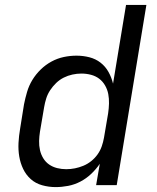

<svg xmlns="http://www.w3.org/2000/svg" viewBox="-20 -755 640 783"><path d="M207 8Q179 8 152 0.5Q125 -7 105.5 -24.5Q86 -42 74.5 -66Q63 -90 58.5 -117Q54 -144 55.5 -172.5Q57 -201 62 -230L78 -330Q83 -355 90.5 -380.5Q98 -406 112 -429Q126 -452 146 -471.5Q166 -491 190 -504Q214 -517 240 -522.5Q266 -528 292 -528Q319 -528 344.5 -521.5Q370 -515 390 -499.5Q410 -484 422.5 -461.5Q435 -439 441 -414L494 -735H577L456 0H372L387 -87Q372 -65 352 -46Q332 -27 308 -14.5Q284 -2 258 3Q232 8 207 8ZM250 -65Q268 -65 285.5 -68.5Q303 -72 320 -79Q337 -86 352 -98Q367 -110 378 -125.5Q389 -141 395 -158.5Q401 -176 404 -193L421 -293Q424 -313 424.5 -333Q425 -353 421.5 -371.5Q418 -390 408.5 -406.5Q399 -423 384.5 -434Q370 -445 351 -450Q332 -455 312 -455Q294 -455 275.5 -451Q257 -447 240 -438.5Q223 -430 209 -416.5Q195 -403 184.5 -387Q174 -371 168.5 -353.5Q163 -336 160 -318L143 -218Q140 -199 139.5 -180Q139 -161 143 -143Q147 -125 156.5 -109.5Q166 -94 180.5 -84Q195 -74 213 -69.5Q231 -65 250 -65Z"/></svg>

Font: Iosevka SS04 Extended Oblique
Style: Regular
Weight: 400
Width: 7
Italic angle: -9°
Monospace: yes
Designer: Belleve Invis
Foundry: Belleve Invis
Version: Version 19.0.0; ttfautohint (v1.8.4)